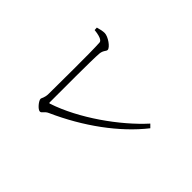

<svg xmlns="http://www.w3.org/2000/svg" viewBox="-110 -950 1219 1219"><g transform="rotate(45 500.0 -340.0)"><path d="M196 -651 197 -630C263 -623 274 -607 275 -596C281 -521 277 -190 277 -139C277 -100 263 -88 263 -78C263 -61 298 -18 317 -18C333 -18 336 -40 364 -52C577 -147 767 -285 888 -439L867 -460C739 -318 521 -163 328 -99C321 -97 320 -98 320 -105C320 -194 319 -489 324 -545C327 -578 345 -586 345 -599C345 -621 288 -662 255 -662C241 -662 219 -658 196 -651Z"/></g></svg>

Font: Noto Serif CJK HK ExtraLight
Style: Regular
Weight: 200
Designer: Ryoko NISHIZUKA 西塚涼子 (kana & ideographs); Frank Grießhammer (Latin, Greek & Cyrillic); Wenlong ZHANG 张文龙 (bopomofo); San
Foundry: Adobe
Version: Version 2.001;hotconv 1.1.0;makeotfexe 2.6.0